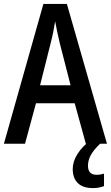

<svg xmlns="http://www.w3.org/2000/svg" viewBox="-20 -735 567 982"><path d="M419 0 362 -207H164L108 0H0L202 -715H322L527 0ZM286 -513Q280 -539 273 -570.5Q266 -602 262 -626Q258 -600 252 -570Q246 -540 239 -514L185 -299H341ZM430 113Q430 159 474 159Q487 159 496 157Q505 155 512 153V217Q501 221 487.5 224Q474 227 456 227Q404 227 378 201.5Q352 176 352 129Q352 91 376 53Q400 15 439 -14L492 0Q458 33 444 59Q430 85 430 113Z"/></svg>

Font: Noto Sans Myanmar Condensed Medium
Style: Regular
Weight: 500
Width: 3
Designer: Monotype Design Team
Foundry: Monotype Imaging Inc.
Version: Version 2.107; ttfautohint (v1.8.4.7-5d5b)